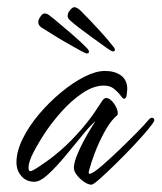

<svg xmlns="http://www.w3.org/2000/svg" viewBox="-20 -496 442 525"><path d="M286 -356Q283 -357 267.5 -368Q252 -379 232 -393.5Q212 -408 195 -421Q178 -434 172 -440Q168 -443 166 -447.5Q164 -452 166 -459Q167 -463 173.5 -470.5Q180 -478 186 -476Q190 -475 195 -471.5Q200 -468 210 -457Q227 -440 250.5 -414.5Q274 -389 291 -367Q292 -365 293.5 -363Q295 -361 294 -359Q293 -354 286 -356ZM216 -350Q212 -351 195.5 -360Q179 -369 157.5 -381.5Q136 -394 118 -405.5Q100 -417 93 -421Q89 -424 86.5 -428Q84 -432 85 -440Q86 -444 91.5 -452Q97 -460 103 -459Q108 -459 113 -455.5Q118 -452 129 -443Q148 -427 174.5 -404.5Q201 -382 220 -362Q221 -360 222.5 -358Q224 -356 223 -354Q223 -349 216 -350ZM230 9Q221 9 209.5 1Q198 -7 190 -17.5Q182 -28 182 -37Q182 -52 193 -77.5Q204 -103 218.5 -128Q233 -153 241 -165Q227 -153 205.5 -126.5Q184 -100 159.5 -70.5Q135 -41 112.5 -20Q90 1 74 1Q52 1 38.5 -14.5Q25 -30 25 -52Q25 -82 42 -116.5Q59 -151 86.5 -183.5Q114 -216 146.5 -243Q179 -270 210.5 -286Q242 -302 267 -302Q294 -302 311 -289.5Q328 -277 328 -252Q328 -248 326.5 -237Q325 -226 319 -226Q316 -226 309.5 -235Q303 -244 292 -253Q281 -262 264 -262Q236 -262 205.5 -241.5Q175 -221 147 -189.5Q119 -158 98 -125Q77 -92 66 -68Q63 -61 60.5 -53Q58 -45 58 -37Q58 -28 63 -28Q68 -28 84.5 -39Q101 -50 108 -55Q143 -80 174.5 -112Q206 -144 231 -178Q239 -189 246 -200Q253 -211 260 -221Q265 -228 270 -228Q281 -228 291.5 -213Q302 -198 302 -187Q302 -182 300.5 -181Q299 -180 294 -175Q279 -160 264.5 -133Q250 -106 239.5 -78.5Q229 -51 224 -32Q223 -29 222.5 -24.5Q222 -20 227 -21Q237 -24 259.5 -43.5Q282 -63 308.5 -88.5Q335 -114 356.5 -136Q378 -158 385 -167Q387 -169 389.5 -171.5Q392 -174 395 -174Q402 -174 402 -167Q402 -163 386 -143.5Q370 -124 346 -98.5Q322 -73 297 -48.5Q272 -24 253.5 -7.5Q235 9 230 9Z"/></svg>

Font: Hurricane
Style: Regular
Weight: 400
Designer: Robert E. Leuschke
Foundry: Robert E. Leuschke
Version: Version 1.010; ttfautohint (v1.8.3)